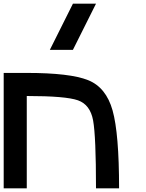

<svg xmlns="http://www.w3.org/2000/svg" viewBox="-20 -1020 790 1040"><path d="M125 0H0V-625H125Q359.4 -625 457 -585.9Q554.7 -546.9 589.8 -421.9Q625 -296.9 625 0H500Q500 -281.2 484.4 -367.2Q468.8 -453.1 402.3 -476.6Q335.9 -500 125 -500ZM375 -750H250L375 -1000H500Z"/></svg>

Font: CraftyPE
Style: Regular
Weight: 400
Designer: Erek Butcher
Foundry: Haunted Coop
Version: Version 0.018;April 4, 2024;FontCreator 15.0.0.2962 64-bit